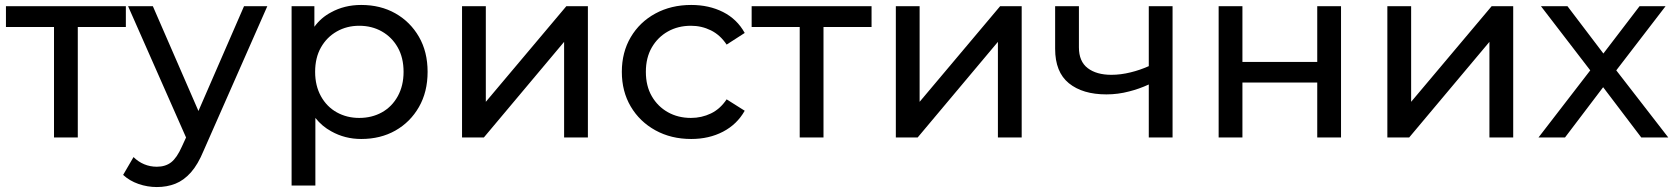

<svg xmlns="http://www.w3.org/2000/svg" viewBox="-20 -555 6762 775"><path d="M198 0V-446H4V-530H488V-446H294V0Z M613 200Q575 200 539 187.5Q503 175 477 151L519 79Q538 98 562 108Q586 118 613 118Q648 118 671 100Q694 82 714 37L731 0L497 -530H597L781 -107L965 -530H1059L802 53Q779 109 750.5 141Q722 173 688 186.5Q654 200 613 200Z M1438 6Q1372 6 1317 -25Q1280 -45 1253 -79V194H1157V-530H1249V-447Q1276 -484 1316 -505Q1370 -535 1438 -535Q1516 -535 1576 -501Q1636 -467 1671 -406.5Q1706 -346 1706 -265Q1706 -184 1671 -123Q1636 -62 1576 -28Q1516 6 1438 6ZM1430 -79Q1481 -79 1521.5 -101.5Q1562 -124 1585.5 -166.5Q1609 -209 1609 -265Q1609 -322 1585.5 -363.5Q1562 -405 1521.5 -428Q1481 -451 1430 -451Q1380 -451 1339.5 -428Q1299 -405 1275.5 -363.5Q1252 -322 1252 -265Q1252 -209 1275.5 -166.5Q1299 -124 1339.5 -101.5Q1380 -79 1430 -79Z M1845 0V-530H1941V-144L2266 -530H2353V0H2257V-386L1933 0Z M2770 6Q2689 6 2625.5 -29Q2562 -64 2526 -125Q2490 -186 2490 -265Q2490 -344 2526 -405Q2562 -466 2625.5 -500.5Q2689 -535 2770 -535Q2842 -535 2898.5 -506.5Q2955 -478 2986 -422L2913 -375Q2887 -414 2849.5 -432.5Q2812 -451 2769 -451Q2717 -451 2676 -428Q2635 -405 2611 -363.5Q2587 -322 2587 -265Q2587 -208 2611 -166.5Q2635 -125 2676 -102Q2717 -79 2769 -79Q2812 -79 2849.5 -97Q2887 -115 2913 -154L2986 -108Q2955 -53 2898.5 -23.5Q2842 6 2770 6Z M3208 0V-446H3014V-530H3498V-446H3304V0Z M3596 0V-530H3692V-144L4017 -530H4104V0H4008V-386L3684 0Z M4617 0V-214Q4578 -196 4538 -186Q4493 -174 4446 -174Q4350 -174 4294.5 -219Q4239 -264 4239 -358V-530H4335V-364Q4335 -307 4370.5 -280Q4406 -253 4466 -253Q4504 -253 4544 -263Q4581 -272 4617 -288V-530H4713V0Z M4899 0V-530H4995V-305H5297V-530H5393V0H5297V-222H4995V0Z M5580 0V-530H5676V-144L6001 -530H6088V0H5992V-386L5668 0Z M6190 0 6399 -271 6200 -530H6307L6452 -339L6598 -530H6703L6504 -271L6714 0H6605L6451 -203L6297 0Z"/></svg>

Font: Montserrat Z Med
Style: Regular
Weight: 500
Designer: Julieta Ulanovsky
Foundry: Julieta Ulanovsky
Version: Version 8.000